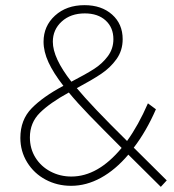

<svg xmlns="http://www.w3.org/2000/svg" viewBox="-20 -720 674 745"><path d="M627 -20 604 5 478 -120Q428 -61 371.5 -30Q315 1 256 1Q202 1 157 -23Q112 -47 85.5 -90Q59 -133 59 -185Q59 -255 103 -300Q147 -345 226 -387Q187 -437 168 -478.5Q149 -520 149 -558Q149 -619 193.5 -659.5Q238 -700 308 -700Q374 -700 415 -663.5Q456 -627 456 -568Q456 -524 432 -490.5Q408 -457 372 -433Q336 -409 278 -378Q334 -310 473 -173Q517 -234 554 -319L585 -296Q548 -211 499 -147ZM257 -403Q313 -432 345 -452.5Q377 -473 398.5 -502Q420 -531 420 -568Q420 -613 390 -640.5Q360 -668 309 -668Q254 -668 219.5 -636.5Q185 -605 185 -558Q185 -495 257 -403ZM452 -146Q371 -227 326 -273.5Q281 -320 247 -361Q174 -321 135 -282.5Q96 -244 96 -187Q96 -143 117.5 -108.5Q139 -74 176 -54.5Q213 -35 257 -35Q360 -35 452 -146Z"/></svg>

Font: Montserrat arm2 ExtraLight
Style: Regular
Weight: 275
Designer: Julieta Ulanovsky
Foundry: Julieta Ulanovsky
Version: Version 6.000